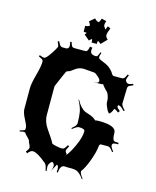

<svg xmlns="http://www.w3.org/2000/svg" viewBox="-153 -1198 1061 1302"><g transform="rotate(15 377.0 -547.5)"><path d="M439 -1029.8 448.7 -1055.2 469.7 -1046.9Q455.1 -1010.3 455.1 -996.3Q455.1 -982.4 471.7 -967.8L432.1 -927.2Q419.4 -939 410.2 -942.9Q407.7 -938 407.7 -920.9H371.1Q371.1 -939 369.1 -943.8Q358.9 -941.4 350.1 -929.2L312 -960.9Q320.8 -971.7 322.8 -976.1Q316.9 -977.1 300.8 -977.1L299.8 -1019Q317.9 -1019 330.1 -1027.8Q328.6 -1040 316.9 -1055.2L352.1 -1085Q368.7 -1066.9 381.8 -1066.9Q391.1 -1076.2 396 -1095.2L429.7 -1086.9Q423.8 -1069.3 423.8 -1059.3Q423.8 -1049.3 432.1 -1040ZM411.1 -62Q381.8 -62 378.4 -9.8L370.1 -11.2Q371.1 -19 371.1 -31.2Q371.1 -43.5 367.2 -51.8Q363.3 -60.1 358.4 -60.1L330.1 -7.8Q338.9 -26.9 339.6 -43.2Q340.3 -59.6 326.2 -68.8H322.3Q316.4 -66.9 314.5 -64L307.1 -54.2Q299.3 -43.9 299.3 -31.7Q299.3 -19.5 302.2 -1L294.4 0Q288.6 -39.6 275.4 -49.8Q209 -106 177.2 -106Q162.1 -106 143.1 -82L132.3 -91.8Q149.4 -112.8 149.4 -122.3Q149.4 -131.8 141.6 -146.2Q133.8 -160.6 133.5 -166.5Q133.3 -172.4 117.2 -188Q101.1 -203.6 97.7 -210.2Q94.2 -216.8 84.7 -216.8Q75.2 -216.8 56.2 -211.9L54.2 -219.2Q87.4 -228 88.9 -231.9Q90.3 -235.8 90.3 -249Q90.3 -262.2 68.8 -302.2Q47.4 -342.3 47.4 -369.1V-512.2Q47.4 -545.9 65.4 -611.3Q83.5 -676.8 83.5 -710Q83.5 -717.3 77.1 -722.9Q70.8 -728.5 50.3 -737.8L54.2 -747.1Q76.2 -737.8 86.2 -737.8Q96.2 -737.8 114.5 -761.7Q132.8 -785.6 146 -808.6Q159.2 -831.5 159.2 -833Q159.2 -844.2 147.5 -868.2L156.2 -873Q167.5 -850.1 174.1 -844Q180.7 -837.9 190.4 -837.9H215.3Q223.1 -837.9 228.8 -844.2Q234.4 -850.6 234.4 -860.6Q234.4 -870.6 229.5 -887.2L239.3 -890.1Q246.6 -865.7 251.7 -859.9Q256.8 -854 267.1 -854H337.4Q347.7 -854 352.1 -855.5Q362.8 -859.9 368.2 -891.1L385.3 -888.2Q383.3 -878.9 383.3 -867.2Q383.3 -838.9 424.3 -838.9Q430.2 -838.9 434.6 -845.2Q439 -851.6 446.3 -872.1L454.1 -870.1Q446.3 -848.6 446.3 -840.1Q446.3 -831.5 454.1 -826.7Q461.9 -821.8 475.3 -816.7Q488.8 -811.5 503.9 -804.2Q541.5 -785.6 563.5 -747.1Q568.4 -740.2 575.2 -740.2H632.3Q641.6 -740.2 647.7 -746.1Q653.8 -752 664.1 -774.9L673.3 -771Q662.1 -746.6 662.1 -738.5Q662.1 -730.5 669.4 -722.7Q676.8 -714.8 686 -714.8Q695.3 -714.8 716.3 -723.1L720.2 -713.9Q689.9 -702.1 686.8 -696.3Q683.6 -690.4 683.1 -684.1L680.2 -576.2Q680.2 -560.5 707.5 -534.2L701.2 -527.8Q683.6 -546.4 674.8 -551.8Q666 -557.1 656.2 -557.1H654.3Q653.3 -555.2 653.3 -547.1Q653.3 -539.1 676.3 -521L667.5 -508.8Q646.5 -525.9 636.2 -525.9Q625 -493.7 609.4 -485.8L596.2 -502.9L587.9 -520.5Q577.1 -543 577.1 -554.9Q577.1 -566.9 575.7 -578.9Q574.2 -590.8 567.4 -608.2Q560.5 -625.5 549.3 -632.8Q547.4 -635.3 541 -642.1Q526.4 -656.7 520.5 -668Q508.3 -665 488.5 -665Q468.8 -665 450.2 -667H473.1Q480 -667 484.6 -670.9Q489.3 -674.8 489.3 -684.1Q489.3 -693.4 469.2 -711.2Q449.2 -729 440.4 -729L365.2 -734.9Q331.5 -734.9 306.6 -714.8Q280.8 -694.3 269 -691.9Q257.3 -689.5 254.2 -682.4Q251 -675.3 237.3 -645Q205.1 -571.8 205.1 -569.8V-369.1Q205.1 -319.8 236.8 -275.4Q279.8 -214.8 290 -191.9Q293 -186 321.3 -180.4Q349.6 -174.8 361.1 -174.8Q372.6 -174.8 378.9 -181.4Q385.3 -188 396.5 -207L406.2 -201.2Q392.1 -176.3 392.1 -167.2Q392.1 -158.2 404.3 -146L398.4 -134.8Q421.4 -158.2 450.4 -220.9Q479.5 -283.7 479.5 -326.2Q479.5 -344.2 437.5 -344.2Q423.8 -344.2 394 -319.8L389.2 -325.2Q409.2 -341.8 414.8 -349.9Q420.4 -357.9 421.4 -366.2V-367.2Q421.4 -415.5 415.5 -447Q409.7 -478.5 386.2 -522.9L389.2 -524.9Q417.5 -472.2 449.7 -457Q463.9 -450.7 477.5 -446.8Q513.7 -436 531.2 -417Q539.1 -419.9 559.1 -419.9Q679.2 -419.9 679.2 -369.1Q679.2 -321.8 692.4 -314.5Q699.2 -311 724.1 -311V-300.8Q699.2 -300.8 692.4 -298.1Q685.5 -295.4 683.1 -287.1V-282.2Q683.1 -270.5 704.1 -244.1L698.2 -238.8Q683.1 -259.3 675.5 -264.6Q668 -270 659.2 -270H615.2Q601.1 -270 600.1 -255.9Q596.2 -212.4 573.7 -151.4Q551.3 -90.3 528.3 -61L527.3 -64.9Q527.3 -53.7 531.2 -44.2Q535.2 -34.7 551.3 -11.2L547.4 -7.8Q519 -50.8 489.3 -58.1Q477.5 -61 460.4 -61H431.2ZM330.1 -7.8 327.1 -2.9Z"/></g></svg>

Font: Eater Caps
Style: Regular
Weight: 400
Version: Version 001.002